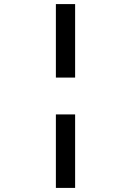

<svg xmlns="http://www.w3.org/2000/svg" viewBox="-20 -780 640 938"><path d="M347 -401V-760H253V-401ZM347 138V-221H253V138Z"/></svg>

Font: IBM Mono Medium
Style: Regular
Weight: 500
Monospace: yes
Designer: Mike Abbink, Paul van der Laan, Pieter van Rosmalen
Foundry: Bold Monday
Version: Version 2.3